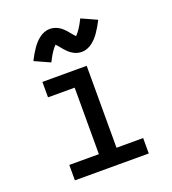

<svg xmlns="http://www.w3.org/2000/svg" viewBox="-140 -877 879 982"><g transform="rotate(-20 300.0 -386.0)"><path d="M99 0V-84H260V-446H115V-530H356V-84H501V0ZM357 -605Q350 -605 342.5 -606.5Q335 -608 328.5 -610Q322 -612 315 -616Q308 -620 302.5 -623.5Q297 -627 291 -632.5Q285 -638 280 -643.5Q275 -649 271 -653.5Q267 -658 261.5 -665Q256 -672 251 -677.5Q246 -683 243 -686Q231 -674 219 -656Q207 -638 192 -608L108 -646Q117 -664 126 -679Q135 -694 143.5 -706.5Q152 -719 161.5 -729.5Q171 -740 183.5 -750Q196 -760 211.5 -766Q227 -772 243 -772Q249 -772 255 -771Q261 -770 267 -768.5Q273 -767 278.5 -764.5Q284 -762 289.5 -759Q295 -756 299.5 -752.5Q304 -749 309 -744.5Q314 -740 318.5 -735.5Q323 -731 326.5 -726.5Q330 -722 333.5 -718Q337 -714 341 -709Q345 -704 349.5 -699Q354 -694 357 -691Q369 -703 381 -721Q393 -739 408 -769L492 -731Q483 -713 474 -698Q465 -683 456.5 -670.5Q448 -658 438.5 -647.5Q429 -637 416.5 -627Q404 -617 388.5 -611Q373 -605 357 -605Z"/></g></svg>

Font: Iosevka Slab Medium Extended
Style: Regular
Weight: 500
Width: 7
Monospace: yes
Designer: Belleve Invis
Foundry: Belleve Invis
Version: Version 11.1.1; ttfautohint (v1.8.3)